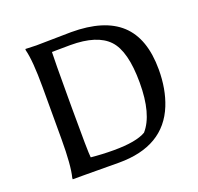

<svg xmlns="http://www.w3.org/2000/svg" viewBox="-123 -834 1000 968"><g transform="rotate(-20 377.0 -350.5)"><path d="M166 -698Q351 -701 354 -701Q531 -701 618 -620.5Q705 -540 705 -373Q705 -268 672 -186Q597 0 357 0L167 -1H108V-8Q124 -70 124 -211V-490Q124 -631 108 -693V-700ZM353 -68Q474 -68 526 -99Q592 -174 592 -343.5Q592 -513 531.5 -577Q471 -641 328 -641Q325 -641 229 -640Q227 -602 227 -394V-334Q227 -104 231 -74Q291 -68 353 -68Z"/></g></svg>

Font: Asul
Style: Regular
Weight: 400
Version: Version 1.001